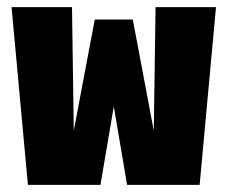

<svg xmlns="http://www.w3.org/2000/svg" viewBox="-20 -520 640 540"><path d="M58.5 0 12.5 -500H182.5L187.5 -152.5L246.5 -465H353.5L412.5 -152.5L417.5 -500H587.5L541.5 0H337.5L300 -220.5L262.5 0Z"/></svg>

Font: Trispace Condensed ExtraBold
Style: Regular
Weight: 800
Width: 3
Designer: Tyler Finck
Foundry: Etcetera Type Company
Version: Version 1.210; ttfautohint (v1.8.3)